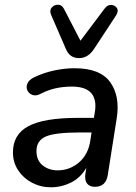

<svg xmlns="http://www.w3.org/2000/svg" viewBox="-20 -787 577 816"><path d="M196 9Q153 9 116 -10.5Q79 -30 57 -63.5Q35 -97 35 -139Q35 -216 101 -251Q167 -286 310 -286H379L383 -310Q392 -363 368 -391Q344 -419 285 -419Q250 -419 217.5 -412Q185 -405 152 -388Q133 -378 118 -383.5Q103 -389 96.5 -402.5Q90 -416 96.5 -432Q103 -448 126 -459Q166 -478 210.5 -487.5Q255 -497 297 -497Q406 -497 448.5 -437.5Q491 -378 476 -284L438 -43Q430 7 383 7Q361 7 350 -7Q339 -21 343 -49L347 -74Q322 -31 281.5 -11Q241 9 196 9ZM225 -63Q276 -63 315.5 -96.5Q355 -130 364 -190L369 -224H319Q215 -224 175 -207Q135 -190 135 -145Q135 -105 161.5 -84Q188 -63 225 -63ZM316 -540Q276 -540 260 -579L198 -722Q189 -742 199.5 -754.5Q210 -767 226.5 -767Q243 -767 252 -749L322 -614L425 -751Q437 -767 453 -766Q469 -765 477 -752.5Q485 -740 473 -721L381 -581Q355 -540 316 -540Z"/></svg>

Font: Nunito SemiBold
Style: Italic
Weight: 600
Italic angle: -9°
Designer: Vernon Adams
Foundry: Vernon Adams
Version: Version 3.601; ttfautohint (v1.8.2.53-6de2)